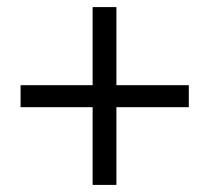

<svg xmlns="http://www.w3.org/2000/svg" viewBox="-20 -639 589 541"><path d="M241 -118H308V-337H512V-399H308V-619H241V-399H38V-337H241Z"/></svg>

Font: Noto Sans CJK HK DemiLight
Style: Regular
Weight: 350
Designer: Ryoko NISHIZUKA 西塚涼子 (kana, bopomofo & ideographs); Paul D. Hunt (Latin, Greek & Cyrillic); Sandoll Communications 산돌커뮤니
Foundry: Adobe
Version: Version 2.004;hotconv 1.0.118;makeotfexe 2.5.65603